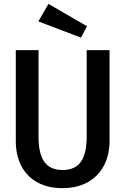

<svg xmlns="http://www.w3.org/2000/svg" viewBox="-20 -970 655 1004"><path d="M552.8 -232.3Q552.8 -160 523.6 -104.4Q494.4 -48.7 439 -17.4Q383.6 13.8 307.2 13.8Q229.7 13.8 174.6 -16.9Q119.5 -47.7 91 -103.3Q62.6 -159 62.6 -232.3V-707.7H181.5V-253.8Q181.5 -166.7 211.8 -123.8Q242.1 -81 307.2 -81Q372.3 -81 402.8 -123.8Q433.3 -166.7 433.3 -253.8V-707.7H552.8ZM180.5 -857.9 233.3 -949.7 434.9 -832.8 403.6 -773.3Z"/></svg>

Font: Fira Code Fixed Medium
Style: Regular
Weight: 500
Monospace: yes
Designer: Carrois Corporate, Edenspiekermann AG, Nikita Prokopov
Foundry: Carrois Corporate, Edenspiekermann AG, Nikita Prokopov
Version: Version 5.002